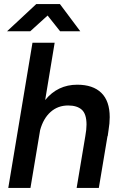

<svg xmlns="http://www.w3.org/2000/svg" viewBox="-20 -932 604 952"><path d="M141 -720H251L204 -436Q266 -512 363 -512Q441 -512 482.5 -471.5Q524 -431 524 -351Q524 -321 518 -285L514 -257H513L470 0H360L403 -257Q409 -290 409 -314Q409 -367 385.5 -388Q362 -409 318 -409Q267 -409 231 -377Q195 -345 179 -287L131 0H21ZM160 -912H277L378 -777H278L216 -855L130 -777H15Z"/></svg>

Font: Oak Sans Semibold
Style: Italic
Weight: 600
Italic angle: -9.49998°
Foundry: Erik Kennedy, Walven
Version: Version 1.000